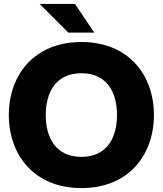

<svg xmlns="http://www.w3.org/2000/svg" viewBox="-20 -946 829 978"><path d="M395 12C634 12 764 -155 764 -360C764 -565 634 -732 395 -732C155 -732 25 -565 25 -360C25 -155 155 12 395 12ZM182 -926 328 -780H460L362 -926ZM213 -360C213 -475 264 -573 395 -573C525 -573 576 -475 576 -360C576 -245 525 -147 395 -147C264 -147 213 -245 213 -360Z"/></svg>

Font: Aspekta 800
Style: Regular
Weight: 800
Designer: Ivo Dolenc
Version: Version 2.000